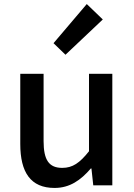

<svg xmlns="http://www.w3.org/2000/svg" viewBox="-20 -914 660 947"><path d="M249 13C324 13 378 -25 428 -83H431L440 0H534V-550H419V-168C373 -110 338 -86 287 -86C222 -86 195 -124 195 -218V-550H80V-204C80 -64 131 13 249 13ZM303 -644 487 -818 408 -894 244 -701Z"/></svg>

Font: Noto Sans HK Medium
Style: Regular
Weight: 500
Designer: Ryoko NISHIZUKA 西塚涼子 (kana, bopomofo & ideographs); Paul D. Hunt (Latin, Greek & Cyrillic); Sandoll Communications 산돌커뮤니
Foundry: Adobe
Version: Version 2.002;hotconv 1.0.116;makeotfexe 2.5.65601